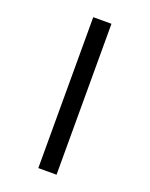

<svg xmlns="http://www.w3.org/2000/svg" viewBox="-149 -730 749 960"><g transform="rotate(20 225.0 -250.5)"><path d="M177 151V-652H274V151Z"/></g></svg>

Font: Inconsolata SemiCondensed Bold
Style: Regular
Weight: 700
Width: 4
Monospace: yes
Designer: Raph Levien, Cyreal, Brenton Simpson
Foundry: Raph Levien, Cyreal, Google
Version: Version 3.001; ttfautohint (v1.8.2.53-6de2)